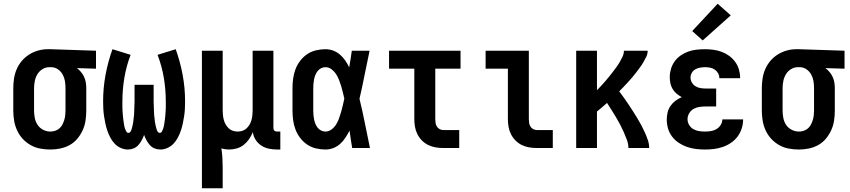

<svg xmlns="http://www.w3.org/2000/svg" viewBox="-20 -791 4540 1026"><path d="M249 8Q222 8 195 3Q168 -2 144 -15.5Q120 -29 101.5 -49Q83 -69 71.5 -94Q60 -119 55.5 -146Q51 -173 51 -200V-320Q51 -346 55 -372Q59 -398 69.5 -422Q80 -446 97 -466Q114 -486 136.5 -500Q159 -514 184 -521Q209 -528 235 -528Q239 -528 242.5 -528Q246 -528 250 -528L493 -520V-424L391 -427Q403 -418 413 -406Q423 -394 429.5 -380Q436 -366 438.5 -350.5Q441 -335 441 -320V-200Q441 -173 437 -146.5Q433 -120 422 -95.5Q411 -71 393.5 -50Q376 -29 352.5 -16Q329 -3 302.5 2.5Q276 8 249 8ZM249 -88Q262 -88 274.5 -92Q287 -96 297 -104.5Q307 -113 313 -124.5Q319 -136 323 -148.5Q327 -161 328.5 -174Q330 -187 330 -200V-320Q330 -339 327 -357.5Q324 -376 315 -392.5Q306 -409 290.5 -420Q275 -431 256 -432H250Q248 -432 246.5 -432Q245 -432 244 -432Q224 -432 207 -421.5Q190 -411 180 -394.5Q170 -378 166 -358.5Q162 -339 162 -320V-200Q162 -180 166 -160Q170 -140 181 -123.5Q192 -107 210.5 -97.5Q229 -88 249 -88Z M663 8Q644 8 625 -0.5Q606 -9 592.5 -23.5Q579 -38 569.5 -56Q560 -74 553.5 -93Q547 -112 543 -131.5Q539 -151 536 -170.5Q533 -190 532 -210Q531 -230 531 -250Q531 -321 544 -391Q557 -461 581 -528L678 -498Q655 -438 644.5 -375Q634 -312 634 -248Q634 -241 634 -233.5Q634 -226 634 -218.5Q634 -211 634.5 -203.5Q635 -196 635.5 -189Q636 -182 636.5 -174.5Q637 -167 638 -159.5Q639 -152 640 -145Q641 -138 642 -130.5Q643 -123 644.5 -116Q646 -109 648.5 -102Q651 -95 655 -88Q659 -81 666 -81Q673 -81 677 -87Q681 -93 683 -99.5Q685 -106 686.5 -112.5Q688 -119 689.5 -125.5Q691 -132 692 -139Q693 -146 693.5 -152.5Q694 -159 695 -165.5Q696 -172 696.5 -179Q697 -186 697 -192.5Q697 -199 697.5 -206Q698 -213 698 -219.5Q698 -226 698.5 -233Q699 -240 699 -246.5Q699 -253 699 -260V-338H801V-260Q801 -253 801 -246.5Q801 -240 801.5 -233Q802 -226 802 -219.5Q802 -213 802.5 -206Q803 -199 803 -192.5Q803 -186 803.5 -179Q804 -172 805 -165.5Q806 -159 806.5 -152.5Q807 -146 808 -139Q809 -132 810.5 -125.5Q812 -119 813.5 -112.5Q815 -106 817 -99.5Q819 -93 823 -87Q827 -81 834 -81Q841 -81 845 -88Q849 -95 851.5 -102Q854 -109 855.5 -116Q857 -123 858 -130.5Q859 -138 860 -145Q861 -152 862 -159.5Q863 -167 863.5 -174.5Q864 -182 864.5 -189Q865 -196 865.5 -203.5Q866 -211 866 -218.5Q866 -226 866 -233.5Q866 -241 866 -248Q866 -312 855.5 -375Q845 -438 822 -498L919 -528Q943 -461 956 -391Q969 -321 969 -250Q969 -230 968 -210Q967 -190 964 -170.5Q961 -151 957 -131.5Q953 -112 946.5 -93Q940 -74 930.5 -56Q921 -38 907.5 -23.5Q894 -9 875 -0.5Q856 8 837 8Q821 8 806 2Q791 -4 780.5 -16Q770 -28 762.5 -42Q755 -56 750 -70Q745 -56 737.5 -42Q730 -28 719.5 -16Q709 -4 694 2Q679 8 663 8Z M1059 215V-520H1170V-200Q1170 -187 1171.5 -174Q1173 -161 1176.5 -148.5Q1180 -136 1186.5 -125Q1193 -114 1202.5 -105Q1212 -96 1224.5 -92Q1237 -88 1250 -88Q1263 -88 1275.5 -92Q1288 -96 1297.5 -105Q1307 -114 1313.5 -125Q1320 -136 1323.5 -148.5Q1327 -161 1328.5 -174Q1330 -187 1330 -200V-520H1441V-108Q1441 -104 1442 -100Q1443 -96 1446 -93Q1449 -90 1453 -89Q1457 -88 1461 -88H1478V8H1461Q1439 8 1417 3.5Q1395 -1 1376.5 -13Q1358 -25 1346 -44Q1334 -63 1331 -85Q1323 -65 1311 -47.5Q1299 -30 1282.5 -17Q1266 -4 1245.5 2Q1225 8 1204 8Q1194 8 1183.5 6.5Q1173 5 1163 2Q1167 28 1168.5 54.5Q1170 81 1170 107V215Z M1719 8Q1694 8 1668.5 2Q1643 -4 1621.5 -18.5Q1600 -33 1584 -54Q1568 -75 1559 -99Q1550 -123 1546.5 -148.5Q1543 -174 1543 -200V-320Q1543 -346 1546.5 -371.5Q1550 -397 1559 -421Q1568 -445 1584 -466Q1600 -487 1621.5 -501.5Q1643 -516 1668.5 -522Q1694 -528 1719 -528Q1741 -528 1761 -520.5Q1781 -513 1797 -499Q1813 -485 1825 -467.5Q1837 -450 1846 -431Q1850 -454 1853.5 -476Q1857 -498 1860 -520H1955Q1941 -456 1928.5 -391.5Q1916 -327 1901 -263Q1917 -198 1930 -132Q1943 -66 1957 0H1862Q1858 -23 1854.5 -46.5Q1851 -70 1848 -93Q1838 -74 1826 -55.5Q1814 -37 1798 -22.5Q1782 -8 1761.5 0Q1741 8 1719 8ZM1719 -88Q1737 -88 1752 -99.5Q1767 -111 1776.5 -126.5Q1786 -142 1792 -159Q1798 -176 1803 -193.5Q1808 -211 1812 -228.5Q1816 -246 1820 -264Q1816 -281 1812 -298Q1808 -315 1803 -331.5Q1798 -348 1791.5 -364.5Q1785 -381 1775.5 -395.5Q1766 -410 1751.5 -421Q1737 -432 1719 -432Q1707 -432 1696 -426.5Q1685 -421 1677.5 -411.5Q1670 -402 1665.5 -391Q1661 -380 1658.5 -368Q1656 -356 1655 -344Q1654 -332 1654 -320V-200Q1654 -188 1655 -176Q1656 -164 1658.5 -152Q1661 -140 1665.5 -129Q1670 -118 1677.5 -108.5Q1685 -99 1696 -93.5Q1707 -88 1719 -88Z M2349 0Q2328 0 2307.5 -3.5Q2287 -7 2268.5 -16Q2250 -25 2235 -40Q2220 -55 2210.5 -74Q2201 -93 2197.5 -113.5Q2194 -134 2194 -155V-424H2059V-520H2441V-424H2306V-155Q2306 -144 2307.5 -134Q2309 -124 2314.5 -115Q2320 -106 2329.5 -101Q2339 -96 2349 -96H2434V0Z M2849 0Q2828 0 2807.5 -3.5Q2787 -7 2768.5 -16Q2750 -25 2735 -40Q2720 -55 2710.5 -74Q2701 -93 2697.5 -113.5Q2694 -134 2694 -155V-424H2575V-520H2806V-155Q2806 -144 2807.5 -134Q2809 -124 2814.5 -115Q2820 -106 2829.5 -101Q2839 -96 2849 -96H2934V0Z M3059 0V-520H3170V-309Q3182 -321 3193 -333Q3204 -345 3214.5 -357Q3225 -369 3235 -381.5Q3245 -394 3255 -407Q3265 -420 3274.5 -433Q3284 -446 3292 -460Q3300 -474 3307 -489Q3314 -504 3314 -520H3441Q3441 -503 3433.5 -487.5Q3426 -472 3417.5 -457.5Q3409 -443 3399 -429.5Q3389 -416 3379 -403Q3369 -390 3358 -377Q3347 -364 3335.5 -351.5Q3324 -339 3312.5 -327Q3301 -315 3289 -303Q3302 -286 3314.5 -268Q3327 -250 3339 -232.5Q3351 -215 3362.5 -196.5Q3374 -178 3385.5 -159.5Q3397 -141 3407 -122Q3417 -103 3426 -83Q3435 -63 3442 -42.5Q3449 -22 3449 0H3338Q3338 -22 3330 -43.5Q3322 -65 3313 -85.5Q3304 -106 3293.5 -126Q3283 -146 3271.5 -165Q3260 -184 3248 -203Q3236 -222 3224 -241Q3210 -229 3197 -217.5Q3184 -206 3170 -195V0Z M3747 8Q3723 8 3698.5 5Q3674 2 3651 -6Q3628 -14 3607.5 -27.5Q3587 -41 3572 -60.5Q3557 -80 3550 -103.5Q3543 -127 3543 -152Q3543 -171 3547.5 -190Q3552 -209 3563 -225Q3574 -241 3589.5 -252.5Q3605 -264 3623 -272Q3608 -280 3595.5 -290.5Q3583 -301 3574.5 -315Q3566 -329 3562.5 -345.5Q3559 -362 3559 -379Q3559 -401 3565.5 -423Q3572 -445 3585.5 -463.5Q3599 -482 3618 -495Q3637 -508 3658 -515.5Q3679 -523 3702 -525.5Q3725 -528 3747 -528Q3770 -528 3792.5 -525Q3815 -522 3836.5 -514Q3858 -506 3876.5 -492.5Q3895 -479 3908.5 -460.5Q3922 -442 3928.5 -420Q3935 -398 3935 -376Q3935 -375 3935 -374.5Q3935 -374 3935 -373H3824Q3824 -373 3824 -373.5Q3824 -374 3824 -374Q3824 -388 3817 -400Q3810 -412 3799 -419.5Q3788 -427 3774.5 -429.5Q3761 -432 3747 -432Q3734 -432 3720.5 -429.5Q3707 -427 3695.5 -420.5Q3684 -414 3677 -402Q3670 -390 3670 -377Q3670 -377 3670 -377Q3670 -377 3670 -377Q3670 -363 3677 -350.5Q3684 -338 3696 -330.5Q3708 -323 3722 -320.5Q3736 -318 3750 -318H3807V-222H3750Q3733 -222 3716.5 -219.5Q3700 -217 3685.5 -208.5Q3671 -200 3662.5 -185Q3654 -170 3654 -154Q3654 -138 3662.5 -123.5Q3671 -109 3685 -101Q3699 -93 3715 -90.5Q3731 -88 3747 -88Q3763 -88 3779 -90.5Q3795 -93 3808.5 -101Q3822 -109 3831 -123Q3840 -137 3840 -153H3951V-152Q3951 -152 3951 -152Q3951 -152 3951 -152Q3951 -128 3943.5 -104.5Q3936 -81 3921.5 -61.5Q3907 -42 3886.5 -28Q3866 -14 3843 -6Q3820 2 3796 5Q3772 8 3747 8ZM3735 -575 3679 -625 3815 -771 3885 -709Z M4249 8Q4222 8 4195 3Q4168 -2 4144 -15.5Q4120 -29 4101.5 -49Q4083 -69 4071.5 -94Q4060 -119 4055.5 -146Q4051 -173 4051 -200V-320Q4051 -346 4055 -372Q4059 -398 4069.5 -422Q4080 -446 4097 -466Q4114 -486 4136.5 -500Q4159 -514 4184 -521Q4209 -528 4235 -528Q4239 -528 4242.5 -528Q4246 -528 4250 -528L4493 -520V-424L4391 -427Q4403 -418 4413 -406Q4423 -394 4429.5 -380Q4436 -366 4438.5 -350.5Q4441 -335 4441 -320V-200Q4441 -173 4437 -146.5Q4433 -120 4422 -95.5Q4411 -71 4393.5 -50Q4376 -29 4352.5 -16Q4329 -3 4302.5 2.5Q4276 8 4249 8ZM4249 -88Q4262 -88 4274.5 -92Q4287 -96 4297 -104.5Q4307 -113 4313 -124.5Q4319 -136 4323 -148.5Q4327 -161 4328.5 -174Q4330 -187 4330 -200V-320Q4330 -339 4327 -357.5Q4324 -376 4315 -392.5Q4306 -409 4290.5 -420Q4275 -431 4256 -432H4250Q4248 -432 4246.5 -432Q4245 -432 4244 -432Q4224 -432 4207 -421.5Q4190 -411 4180 -394.5Q4170 -378 4166 -358.5Q4162 -339 4162 -320V-200Q4162 -180 4166 -160Q4170 -140 4181 -123.5Q4192 -107 4210.5 -97.5Q4229 -88 4249 -88Z"/></svg>

Font: Zed Mono
Style: Bold
Weight: 700
Monospace: yes
Designer: Belleve Invis
Foundry: Belleve Invis
Version: Version 1.0.0; ttfautohint (v1.8.4)